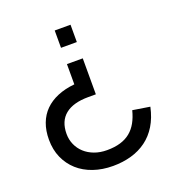

<svg xmlns="http://www.w3.org/2000/svg" viewBox="-132 -652 897 958"><g transform="rotate(-20 316.0 -172.5)"><path d="M50 -37.5Q50 -85.5 64.3 -123.5Q78.5 -161.5 106 -188.8Q133.5 -216 173 -232.5Q212.5 -249 263.5 -254V-361.5H347.5V-170.5H307Q227 -170.5 184.8 -136.3Q142.5 -102 142.5 -34.5Q142.5 -4 154.3 22.5Q166 49 187.3 68.5Q208.5 88 238.5 99.2Q268.5 110.5 305.5 110.5Q346 110.5 376.8 101.2Q407.5 92 429.8 73.7Q452 55.5 467 28.5Q482 1.5 491 -34L582 -19.5Q570 36 545.3 76.5Q520.5 117 484.8 143.2Q449 169.5 404 182.2Q359 195 307 195Q250.5 195 203.3 178.7Q156 162.5 122 132Q88 101.5 69 58.7Q50 16 50 -37.5ZM347.5 -540V-448H263.5V-540Z"/></g></svg>

Font: Vela Sans Med
Style: Regular
Weight: 500
Designer: Principal design: Mikhail Sharanda - project Manrope.
Design modification: Ravid Balaliev
Foundry: Mikhail Sharanda
Version: Version 1.001